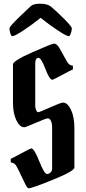

<svg xmlns="http://www.w3.org/2000/svg" viewBox="-20 -1005 465 1035"><path d="M111 -319Q86 -319 68 -357Q50 -395 50 -450V-658Q50 -677 155 -723.5Q260 -770 272 -770Q284 -770 298 -750Q304 -740 309.5 -730Q315 -720 324.5 -703Q334 -686 340 -675Q353 -651 373 -651V-631Q357 -624 312 -599.5Q267 -575 262 -575Q247 -575 224.5 -634Q202 -693 188 -693Q170 -693 170 -663V-440V-430Q171 -420 175.5 -410Q180 -400 186 -400Q192 -400 250 -426Q308 -452 320 -452Q344 -452 362.5 -413.5Q381 -375 381 -315V-102Q381 -83 266.5 -36.5Q152 10 135 10Q128 10 119 -7Q110 -24 95.5 -55.5Q81 -87 69.5 -108Q58 -129 38 -129V-149Q54 -156 99 -180.5Q144 -205 149 -205Q164 -205 191.5 -136Q219 -67 233 -67Q243 -67 252 -75Q261 -83 261 -97V-322L260 -333Q260 -344 253.5 -355.5Q247 -367 237.5 -367Q228 -367 173 -343Q118 -319 111 -319ZM364 -832Q358 -810 351 -810Q339 -810 292.5 -840.5Q246 -871 199 -909Q152 -871 105.5 -840.5Q59 -810 47 -810Q40 -810 35.5 -826Q31 -842 31 -849.5Q31 -857 39.5 -867Q48 -877 62 -891.5Q76 -906 90 -919Q132 -958 145.5 -971.5Q159 -985 196.5 -985Q234 -985 254 -970Q285 -944 326 -903Q367 -862 367 -852Q367 -842 364 -832Z"/></svg>

Font: Pirata One
Style: Regular
Weight: 400
Designer: Rodrigo Fuenzalida, Nicolas Massi
Foundry: Rodrigo Fuenzalida, Nicolas Massi
Version: Version 1.001